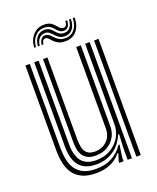

<svg xmlns="http://www.w3.org/2000/svg" viewBox="-142 -839 760 932"><g transform="rotate(-20 238.0 -373.0)"><path d="M193 9Q151.2 9 124.4 -2.9Q97.5 -14.8 81.8 -34.2Q66 -53.8 58.8 -76.5Q51.5 -99.2 49.4 -121.5Q47.2 -143.8 47.2 -160.5V-600H70V-164.8Q70 -144.5 73.4 -118.2Q76.8 -92 88.9 -67.4Q101 -42.8 127.4 -26.8Q153.8 -10.8 200 -10.8Q248 -10.8 283 -30Q318 -49.2 340 -83.5H345.5L336.5 -21.5V0H313.5V-6.8L325.8 -46.5H321.2Q297.5 -17.5 265.5 -4.2Q233.5 9 193 9ZM402.2 0V-600H425.2V0ZM220 -72Q190.8 -72 174.1 -82.5Q157.5 -93 149.9 -109.1Q142.2 -125.2 140.4 -142.4Q138.5 -159.5 138.5 -172.8V-600H161.2V-174Q161.2 -156.8 164.8 -137.6Q168.2 -118.5 181.5 -105.1Q194.8 -91.8 223.5 -91.8Q246.8 -91.8 266.4 -102.2Q286 -112.8 297.9 -132.4Q309.8 -152 309.8 -178.8V-600H333.8V-181Q333.8 -149.5 318.8 -124.9Q303.8 -100.2 278.1 -86.1Q252.5 -72 220 -72ZM206.5 -30.8Q149.2 -31 121.1 -64.2Q93 -97.5 93 -166V-600H115.8V-168.8Q115.8 -109.5 139.4 -79.9Q163 -50.2 214.5 -50.2Q257 -50.2 288.9 -69.1Q320.8 -88 338.4 -118.2Q356 -148.5 356 -182.8V-600H379.5V0H357.2V-58L360.8 -131.5H355.5Q335.2 -81.5 295.9 -55.9Q256.5 -30.2 206.5 -30.8ZM116.8 -666.2Q119.5 -707.5 143.4 -732.1Q167.2 -756.8 203.2 -755.2Q222.8 -754.5 233.9 -747.5Q245 -740.5 252.1 -731.6Q259.2 -722.8 265.9 -715.9Q272.5 -709 283 -708.5Q293.2 -708 298.1 -715.2Q303 -722.5 303.8 -737.2H312.8Q312 -716 304.1 -705.1Q296.2 -694.2 280 -694.5Q266.5 -695 258.2 -701.8Q250 -708.5 242.9 -717.2Q235.8 -726 226 -733.1Q216.2 -740.2 199.5 -741Q169.8 -743 149.1 -721.8Q128.5 -700.5 126.2 -666.2ZM136.2 -666.2Q138.5 -698 154.9 -715.2Q171.2 -732.5 195 -731Q210.8 -730.2 220.2 -723.2Q229.8 -716.2 237.1 -707.2Q244.5 -698.2 253.5 -691.4Q262.5 -684.5 277.2 -684Q297.2 -683.2 309.2 -697.1Q321.2 -711 322.5 -737.2H332.5Q331.5 -703.5 316.5 -685.1Q301.5 -666.8 275.5 -667.8Q258.8 -668.2 248.2 -675.2Q237.8 -682.2 229.8 -691.4Q221.8 -700.5 213.2 -707.6Q204.8 -714.8 191.8 -715.5Q173.2 -716.8 160.2 -702.9Q147.2 -689 146 -666.2ZM155.8 -666.2Q157.2 -685 166.6 -695.8Q176 -706.5 189.5 -705.2Q200.2 -704.5 208.1 -697.6Q216 -690.8 224.1 -681.8Q232.2 -672.8 243.6 -665.9Q255 -659 272.5 -658.2Q303.5 -657 322.5 -678.8Q341.5 -700.5 342 -737.2H352Q350.8 -692.8 328.6 -667.8Q306.5 -642.8 268.5 -644Q248 -644.5 234.9 -651.4Q221.8 -658.2 213.5 -667Q205.2 -675.8 198.9 -682.8Q192.5 -689.8 185.5 -690.8Q178 -692 171.6 -685.5Q165.2 -679 165 -666.2Z"/></g></svg>

Font: Big Shoulders Inline Text Thin
Style: Bold
Weight: 700
Version: Version 2.002